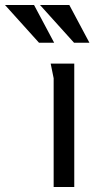

<svg xmlns="http://www.w3.org/2000/svg" viewBox="-132 -753 404 773"><path d="M147 -733H29L166 -581H228ZM5 -733H-112L25 -581H86ZM84 -438V0H167V-497H72C73 -491 84 -440 84 -438Z"/></svg>

Font: Rosario
Style: Regular
Weight: 400
Designer: Hector Gatti
Foundry: Omnibus Type
Version: Version 1.100